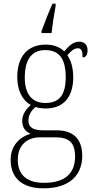

<svg xmlns="http://www.w3.org/2000/svg" viewBox="-20 -786 513 1046"><path d="M206 -616V-606H261C266 -653 274 -706 283 -753V-766H266C248 -726 221 -658 206 -616ZM217 240C357 240 428 170 428 63C428 -23 385 -76 289 -76H216C168 -76 135 -88 135 -128C135 -163 153 -186 174 -203C185 -198 215 -195 230 -195C329 -195 379 -262 379 -364C379 -421 365 -459 347 -485C368 -509 383 -523 405 -523C424 -523 430 -507 430 -473C449 -473 457 -489 457 -513C457 -538 443 -559 411 -559C375 -559 348 -527 330 -506C310 -527 274 -543 230 -543C129 -543 74 -477 74 -365C74 -301 98 -241 148 -214C127 -197 101 -166 101 -128C101 -88 122 -67 147 -57C95 -44 38 2 38 85C38 181 98 240 217 240ZM227 -225C157 -225 115 -270 115 -364C115 -468 158 -513 226 -513C299 -513 338 -471 338 -365C338 -265 300 -225 227 -225ZM220 210C111 210 77 153 77 84C77 1 131 -38 199 -38H281C355 -38 389 -10 389 67C389 154 339 210 220 210Z"/></svg>

Font: Noto Serif Thai SemiCondensed ExtraLight
Style: Regular
Weight: 200
Width: 4
Designer: Monotype Design Team
Foundry: Monotype Imaging Inc.
Version: Version 2.002